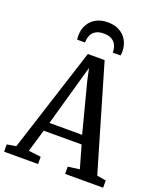

<svg xmlns="http://www.w3.org/2000/svg" viewBox="-181 -1085 1002 1194"><g transform="rotate(20 320.0 -488.5)"><path d="M51.5 -58 273.5 -749H384.5L587 -58L647 -48V0H395.5V-48L472 -58L429.5 -207H178.5L134.5 -58L216.5 -48V0H-8L-8.5 -48ZM412 -264.5 327.5 -589 310 -670 286.5 -587 195.5 -264.5ZM324.5 -977Q368.5 -977 401.2 -959.2Q434 -941.5 452 -909.5Q470 -877.5 470 -836.5Q470 -829.5 469.5 -823.2Q469 -817 468 -810H416Q416 -814 415.8 -818.8Q415.5 -823.5 415 -828.5Q413 -847 403.8 -864Q394.5 -881 375.2 -891.8Q356 -902.5 324 -902.5Q292 -902.5 273 -891.8Q254 -881 244.8 -864Q235.5 -847 233.5 -828.5Q233 -823.5 232.8 -818.8Q232.5 -814 232.5 -810H180.5Q179.5 -817 179 -823.2Q178.5 -829.5 178.5 -836.5Q178.5 -877.5 196.5 -909.5Q214.5 -941.5 247.2 -959.2Q280 -977 324.5 -977Z"/></g></svg>

Font: Merriweather 24pt SemiCondensed
Style: Regular
Weight: 400
Width: 4
Designer: Eben Sorkin
Foundry: Eben Sorkin
Version: Version 2.100